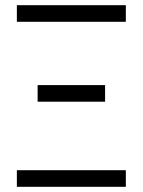

<svg xmlns="http://www.w3.org/2000/svg" viewBox="-20 -720 550 740"><path d="M45 -64H465V0H45ZM125 -392H385V-328H125ZM45 -700H465V-636H45Z"/></svg>

Font: Retni Sans
Style: Regular
Weight: 400
Designer: Vitaly Kuzmin
Foundry: ParaType Ltd.
Version: Version 1.00;March 2, 2019;FontCreator 11.5.0.2425 64-bit; t